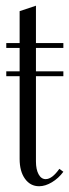

<svg xmlns="http://www.w3.org/2000/svg" viewBox="-20 -646 242 673"><path d="M117.2 6.8Q86.4 6.8 67.6 -19.3Q48.8 -45.4 48.8 -88.9V-378.9H2V-396H48.8V-478H2V-495.1H48.8V-606.9L106 -626V-495.1H202.1V-478H106V-396H202.1V-378.9H106V-80.1Q106 -52.2 115.2 -35.2Q124.5 -18.1 140.1 -18.1Q162.6 -18.1 188 -54.2L202.1 -43.9Q185.1 -21 161.9 -7.1Q138.7 6.8 117.2 6.8Z"/></svg>

Font: Moniqa Narrow Heading
Style: Regular
Weight: 400
Width: 4
Designer: Rajesh Rajput
Foundry: Rajesh Rajput
Version: Version 1.000